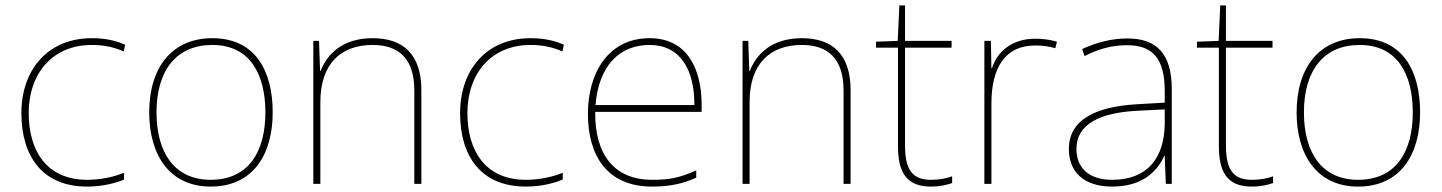

<svg xmlns="http://www.w3.org/2000/svg" viewBox="-20 -679 5324 709"><path d="M302 10C357 10 405 -2 438 -16V-41C399 -25 350 -15 302 -15C150 -15 86 -125 86 -261C86 -409 175 -513 319 -513C357 -513 397 -507 437 -489L442 -514C405 -530 367 -538 319 -538C157 -538 59 -422 59 -261C59 -106 133 10 302 10Z M987 -264C987 -417 923 -538 764 -538C617 -538 531 -432 531 -264C531 -107 606 10 758 10C915 10 987 -109 987 -264ZM558 -264C558 -420 632 -513 764 -513C905 -513 960 -402 960 -264C960 -119 898 -15 758 -15C623 -15 558 -117 558 -264Z M1356 -538C1244 -538 1187 -478 1164 -417H1162L1158 -528H1137V0H1163V-302C1163 -446 1241 -513 1356 -513C1453 -513 1510 -462 1510 -345V0H1536V-346C1536 -477 1470 -538 1356 -538Z M1922 10C1977 10 2025 -2 2058 -16V-41C2019 -25 1970 -15 1922 -15C1770 -15 1706 -125 1706 -261C1706 -409 1795 -513 1939 -513C1977 -513 2017 -507 2057 -489L2062 -514C2025 -530 1987 -538 1939 -538C1777 -538 1679 -422 1679 -261C1679 -106 1753 10 1922 10Z M2379 -538C2225 -538 2151 -408 2151 -259C2151 -104 2222 10 2388 10C2452 10 2500 0 2551 -23V-50C2489 -22 2452 -15 2388 -15C2251 -15 2176 -105 2178 -266H2571V-291C2571 -430 2514 -538 2379 -538ZM2379 -513C2491 -513 2545 -423 2544 -291H2179C2191 -436 2267 -513 2379 -513Z M2941 -538C2829 -538 2772 -478 2749 -417H2747L2743 -528H2722V0H2748V-302C2748 -446 2826 -513 2941 -513C3038 -513 3095 -462 3095 -345V0H3121V-346C3121 -477 3055 -538 2941 -538Z M3417 -15C3343 -15 3322 -61 3322 -143V-503H3494V-528H3322V-659H3301L3295 -528L3215 -525V-503H3296V-140C3296 -47 3324 10 3417 10C3452 10 3474 4 3496 -3V-28C3474 -20 3450 -15 3417 -15Z M3802 -536C3717 -536 3662 -488 3643 -427H3641L3639 -528H3615V0H3641V-297C3641 -428 3691 -511 3802 -511C3832 -511 3852 -508 3877 -501L3883 -525C3859 -532 3834 -536 3802 -536Z M4143 -537C4084 -537 4029 -522 3976 -498L3985 -472C4042 -501 4090 -512 4143 -512C4236 -512 4281 -463 4281 -343V-300L4178 -294C4021 -285 3927 -234 3927 -129C3927 -45 3981 10 4087 10C4195 10 4251 -42 4279 -103H4281L4285 0H4307V-350C4307 -480 4252 -537 4143 -537ZM4180 -270 4281 -275V-220C4279 -99 4220 -15 4087 -15C4002 -15 3955 -58 3955 -129C3955 -222 4044 -263 4180 -270Z M4602 -15C4528 -15 4507 -61 4507 -143V-503H4679V-528H4507V-659H4486L4480 -528L4400 -525V-503H4481V-140C4481 -47 4509 10 4602 10C4637 10 4659 4 4681 -3V-28C4659 -20 4635 -15 4602 -15Z M5224 -264C5224 -417 5160 -538 5001 -538C4854 -538 4768 -432 4768 -264C4768 -107 4843 10 4995 10C5152 10 5224 -109 5224 -264ZM4795 -264C4795 -420 4869 -513 5001 -513C5142 -513 5197 -402 5197 -264C5197 -119 5135 -15 4995 -15C4860 -15 4795 -117 4795 -264Z"/></svg>

Font: Noto Sans Canadian Aboriginal Thin
Style: Regular
Weight: 100
Designer: Monotype Design Team, Typotheque's Kevin King
Foundry: Monotype Imaging Inc.
Version: Version 2.004